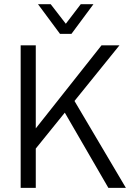

<svg xmlns="http://www.w3.org/2000/svg" viewBox="-20 -910 638 930"><path d="M293.9 -364.3 153.3 -190.4V0H80.1V-690.4H153.3V-288.1L471.7 -690.4H558.6L340.8 -420.9L589.8 0H504.9ZM164.1 -889.6H225.6L298.8 -794.9L371.1 -889.6H432.6L326.2 -746.1H270.5Z"/></svg>

Font: Dinish
Style: Regular
Weight: 400
Designer: Bert Driehuis
Foundry: Playbeing
Version: Version 3.006; git-39231f3c-release